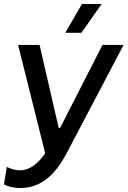

<svg xmlns="http://www.w3.org/2000/svg" viewBox="-38 -746 641 965"><path d="M64 199C178 199 247 118 296 26L583 -520H477L264 -103H257L161 -520H53L189 24C153 77 111 110 62 110C40 110 19 104 -4 93L-18 180C6 195 41 199 64 199ZM371 -581 473 -726H374L290 -581Z"/></svg>

Font: Fixel Display Medium
Style: Italic
Weight: 500
Italic angle: -10°
Designer: AlfaBravo + MacPaw
Foundry: Kyrylo Tkachov, Marchela Mozhyna, Serhii Makarenko, Maria Weinstein, Zakhar Kryvoshyya
Version: Version 1.210;Glyphs 3.2 (3217)